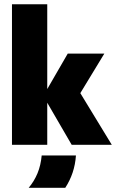

<svg xmlns="http://www.w3.org/2000/svg" viewBox="-20 -687 550 911"><path d="M320.1 0 185.4 -231.9 301.4 -432.6H475L361.1 -245.1L510.4 0ZM36.8 0V-666.7H204.2V0ZM116 204.2Q142.4 172.9 158 135.1Q173.6 97.2 177.8 50.7H340.3Q337.5 93.1 324.7 131.6Q311.8 170.1 289.6 204.2Z"/></svg>

Font: Afacad Flux Black
Style: Regular
Weight: 900
Designer: Kristian Moeller
Foundry: Dicotype
Version: Version 1.100